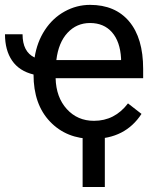

<svg xmlns="http://www.w3.org/2000/svg" viewBox="-37 -558 649 785"><path d="M342.3 9.8Q234.9 9.8 167.5 -60.8Q100.1 -131.3 100.1 -253.4Q41.5 -267.6 12.5 -310.1Q-16.6 -352.5 -16.6 -418H55.2Q55.2 -346.2 104.5 -322.8Q114.3 -386.2 146.5 -435.3Q178.7 -484.4 227.5 -511.2Q276.4 -538.1 331.1 -538.1Q434.1 -538.1 491.2 -470.2Q548.3 -402.3 548.3 -275.9V-238.3H190.4Q192.4 -160.2 236.1 -112.1Q279.8 -64 347.2 -64Q432.1 -64 486.3 -135.3L541.5 -92.3Q475.1 9.8 342.3 9.8ZM331.1 -463.9Q276.4 -463.9 239.3 -424.1Q202.1 -384.3 193.4 -312.5H458V-319.3Q454.1 -388.2 420.9 -426Q387.7 -463.9 331.1 -463.9ZM391.6 206.5H300.8V-43.5H391.6Z"/></svg>

Font: APIMedia Roboto
Style: Regular
Weight: 400
Designer: Google
Version: Version 2.137; 2017